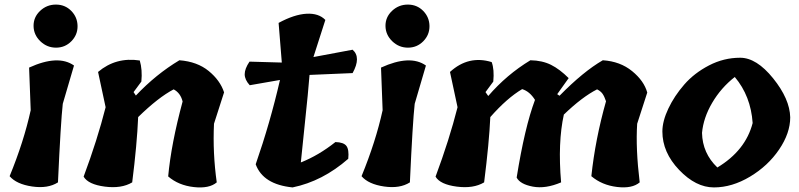

<svg xmlns="http://www.w3.org/2000/svg" viewBox="-20 -818 3488 838"><path d="M114 -337 107 -523Q234 -581 303 -532L254 -365Q245 -285 233 -22Q189 6 120.5 -4Q52 -14 22 -49Q84 -200 114 -337ZM318.5 -704.5Q319 -666 291.5 -638Q264 -610 224.5 -610Q185 -610 156 -638Q127 -666 126.5 -704.5Q126 -743 155 -770.5Q184 -798 224 -798Q264 -798 291 -770.5Q318 -743 318.5 -704.5Z M958 -415 914 -278Q908 -150 926 -22Q893 6 826 -1.5Q759 -9 714 -48Q727 -190 777 -375Q768 -412 738 -428Q671 -393 583 -307Q578 -188 557 -22Q510 6 437.5 -3.5Q365 -13 345 -47Q405 -208 441 -350L408 -504Q486 -570 590 -554Q602 -514 597 -462L563 -416L573 -401Q661 -494 763 -555Q841 -549 891 -508Q941 -467 958 -415Z M1069 -549 1210 -545 1196 -718Q1264 -755 1317.5 -758Q1371 -761 1400 -731L1348 -569L1519 -601Q1557 -568 1519 -499L1331 -491Q1325 -414 1311 -283.5Q1297 -153 1293 -109Q1371 -140 1444 -198Q1480 -197 1492 -181Q1504 -165 1500 -125Q1388 -27 1257 0Q1128 -13 1096 -101Q1159 -282 1202 -469L1070 -446Q1048 -470 1048 -494Q1048 -518 1069 -549Z M1650 -337 1643 -523Q1770 -581 1839 -532L1790 -365Q1781 -285 1769 -22Q1725 6 1656.5 -4Q1588 -14 1558 -49Q1620 -200 1650 -337ZM1854.5 -704.5Q1855 -666 1827.5 -638Q1800 -610 1760.5 -610Q1721 -610 1692 -638Q1663 -666 1662.5 -704.5Q1662 -743 1691 -770.5Q1720 -798 1760 -798Q1800 -798 1827 -770.5Q1854 -743 1854.5 -704.5Z M2429 -22Q2361 7 2305.5 -3.5Q2250 -14 2235 -43Q2270 -262 2315 -382Q2292 -419 2259 -429Q2193 -390 2120 -307Q2115 -196 2093 -22Q2046 6 1973.5 -3.5Q1901 -13 1881 -47Q1941 -208 1977 -350L1944 -504Q2025 -578 2126 -547Q2138 -515 2133 -462L2099 -416L2111 -399Q2191 -492 2295 -555Q2347 -554 2385 -535Q2423 -516 2462 -477L2412 -407L2422 -400Q2526 -506 2611 -555Q2687 -550 2739 -507.5Q2791 -465 2805 -414L2761 -278Q2754 -170 2772 -22Q2739 6 2673 -2Q2607 -10 2561 -49Q2578 -210 2625 -376Q2618 -397 2610 -408.5Q2602 -420 2586 -428Q2521 -395 2441 -318Q2414 -196 2429 -22Z M2871 -244Q2871 -289 2897 -344Q2923 -399 2966.5 -449Q3010 -499 3074.5 -532.5Q3139 -566 3210.5 -566Q3282 -566 3354.5 -476Q3427 -386 3429 -306Q3429 -237 3380.5 -165.5Q3332 -94 3253.5 -47Q3175 0 3096 0Q3017 0 2944 -76.5Q2871 -153 2871 -244ZM3187 -482Q3127 -435 3088.5 -369.5Q3050 -304 3044 -238Q3046 -149 3111 -87Q3234 -161 3265 -281Q3257 -399 3187 -482Z"/></svg>

Font: Tillana
Style: Bold
Weight: 700
Designer: Lipi Raval (Devanagari, Latin), Jonny Pinhorn (Latin)
Foundry: Indian Type Foundry
Version: Version 2.002;PS 1.0;hotconv 1.0.79;makeotf.lib2.5.61930; tt